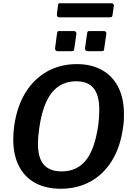

<svg xmlns="http://www.w3.org/2000/svg" viewBox="-20 -1144 810 1174"><path d="M352 10Q260 10 195 -25.5Q130 -61 95.5 -129Q61 -197 61 -292Q61 -311 62.5 -332.5Q64 -354 67 -375Q84 -494 136 -578Q188 -662 268.5 -707Q349 -752 449 -752Q539 -752 604 -715.5Q669 -679 703.5 -610.5Q738 -542 738 -445Q738 -426 737 -405Q736 -384 732 -362Q716 -245 664.5 -161.5Q613 -78 533 -34Q453 10 352 10ZM357 -96Q450 -96 504.5 -163Q559 -230 580 -374Q584 -403 585.5 -427.5Q587 -452 587 -473Q587 -563 552 -605Q517 -647 446 -647Q353 -647 297 -577.5Q241 -508 220 -360Q216 -334 214 -310Q212 -286 212 -266Q212 -178 248 -137Q284 -96 357 -96ZM447 -936 434 -846Q433 -835 429 -833Q425 -831 413 -831H334Q323 -831 319.5 -836.5Q316 -842 317 -851L329 -942Q331 -950 333 -952Q335 -954 341 -954H433Q440 -954 444 -948.5Q448 -943 447 -936ZM630 -936 617 -846Q616 -835 612 -833Q608 -831 596 -831H517Q507 -831 503 -836.5Q499 -842 500 -851L513 -942Q515 -950 517 -952Q519 -954 525 -954H617Q624 -954 628 -948.5Q632 -943 630 -936ZM676 -1108 668 -1052Q667 -1043 663 -1040.5Q659 -1038 648 -1038H343Q334 -1038 330.5 -1044Q327 -1050 328 -1058L335 -1114Q337 -1121 338.5 -1122.5Q340 -1124 345 -1124H664Q670 -1124 673.5 -1118.5Q677 -1113 676 -1108Z"/></svg>

Font: Libre Franklin SemiBold
Style: Italic
Weight: 600
Italic angle: -8°
Designer: Pablo Impallari, Rodrigo Fuenzalida, Nhung Nguyen
Foundry: Impallari Type
Version: Version 3.000